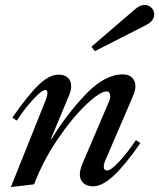

<svg xmlns="http://www.w3.org/2000/svg" viewBox="-20 -746 644 777"><path d="M167 -346Q172 -363 172 -369Q172 -382 164 -382Q149 -382 113 -342.5Q77 -303 48 -258L30 -270Q94 -362 137 -403Q180 -444 217 -444Q241 -444 254.5 -431.5Q268 -419 268 -397Q268 -380 259 -359L186 -184H189Q250 -284 327 -364.5Q404 -445 477 -445Q501 -445 514.5 -432Q528 -419 528 -397Q528 -380 519 -359L405 -94Q400 -83 400 -72Q400 -56 414 -56Q429 -56 463.5 -93.5Q498 -131 530 -179L548 -167Q485 -76 439 -34Q393 8 357 8Q332 8 317.5 -5Q303 -18 303 -41Q303 -57 313 -82L421 -335Q426 -345 426 -356Q426 -376 411 -376Q385 -376 328.5 -322.5Q272 -269 213 -182Q154 -95 118 0L24 11ZM350 -557 527 -709Q538 -718 546.5 -722Q555 -726 565 -726Q581 -726 592.5 -715Q604 -704 604 -688Q604 -662 572 -645L364 -539Z"/></svg>

Font: Ibarra Real Nova
Style: Italic
Weight: 400
Italic angle: -22°
Designer: Jose Maria Ribagorda & Octavio Pardo
Foundry: Octavio Pardo
Version: Version 1.014